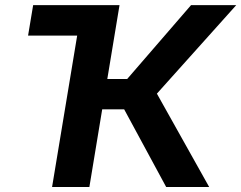

<svg xmlns="http://www.w3.org/2000/svg" viewBox="-20 -748 965 768"><path d="M380.8 -727.5 360.5 -605.6H92.3L112.6 -727.5ZM188.3 0 308.9 -727.5H458.1L409.2 -432H488.7L744.2 -727.5H925L607.6 -373.4L816.7 0H644.7L476.7 -310.6H388.8L337.5 0Z"/></svg>

Font: Inter Variable
Style: Italic
Weight: 400
Italic angle: -9.39999°
Designer: Rasmus Andersson
Foundry: rsms
Version: Version 4.001;git-9221beed3